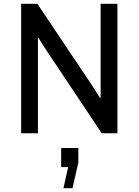

<svg xmlns="http://www.w3.org/2000/svg" viewBox="-20 -706 734 1017"><path d="M178 -686 470 -250 510 -187 513 -188V-686H602V0H519L216 -454L184 -505L181 -504V0H92V-686ZM316 291 341 179H304V78H395V155L364 291Z"/></svg>

Font: Chivo
Style: Regular
Weight: 400
Designer: Hector Gatti
Foundry: Omnibus-Type
Version: Version 1.007;PS 001.007;hotconv 1.0.88;makeotf.lib2.5.64775